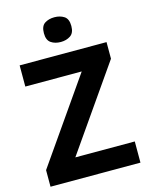

<svg xmlns="http://www.w3.org/2000/svg" viewBox="-135 -1012 848 1095"><g transform="rotate(-15 289.5 -464.0)"><path d="M555 0H24V-98L366 -589H33V-714H546V-616L204 -125H555ZM295 -928Q328 -928 352 -912.5Q376 -897 376 -855Q376 -814 352 -798Q328 -782 295 -782Q261 -782 237.5 -798Q214 -814 214 -855Q214 -897 237.5 -912.5Q261 -928 295 -928Z"/></g></svg>

Font: Noto Sans Myanmar
Style: Regular
Weight: 400
Designer: Monotype Design Team
Foundry: Monotype Imaging Inc.
Version: Version 2.107